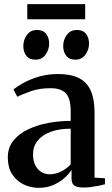

<svg xmlns="http://www.w3.org/2000/svg" viewBox="-20 -892 538 922"><path d="M166.5 10Q126.5 10 92.5 -6.8Q58.5 -23.5 38 -55.8Q17.5 -88 17.5 -136Q17.5 -183.5 44.5 -217Q71.5 -250.5 115.8 -271.2Q160 -292 213.2 -301.8Q266.5 -311.5 319.5 -311.5V-358Q319.5 -394 311 -418.5Q302.5 -443 281.2 -455.8Q260 -468.5 222.5 -468.5Q170.5 -468.5 129.8 -454.5Q89 -440.5 63 -427.5L44.5 -462.5Q60 -475.5 91 -493Q122 -510.5 165 -523.5Q208 -536.5 259 -536.5Q321 -536.5 359.5 -516.8Q398 -497 416 -456Q434 -415 434 -352V-39L484 -36V-7Q473.5 -4 456.5 -0.5Q439.5 3 419.8 5.8Q400 8.5 380.5 8.5Q352 8.5 337.8 -0.2Q323.5 -9 323.5 -36V-76.5Q314 -60 292.2 -39.8Q270.5 -19.5 238.8 -4.8Q207 10 166.5 10ZM218 -55Q245.5 -55 272.5 -68Q299.5 -81 319.5 -103V-274Q262.5 -274 222 -258.5Q181.5 -243 160 -215.5Q138.5 -188 138.5 -151Q138.5 -120.5 149.2 -99Q160 -77.5 178 -66.2Q196 -55 218 -55ZM150 -605.5Q121 -605.5 106.5 -624.2Q92 -643 92 -670.5Q92 -701.5 109.5 -724.8Q127 -748 157.5 -748H158.5Q187.5 -748 201.8 -729.2Q216 -710.5 216 -683Q216 -653.5 198.8 -629.5Q181.5 -605.5 150.5 -605.5ZM341.5 -605.5Q312.5 -605.5 298 -624.2Q283.5 -643 283.5 -670.5Q283.5 -701.5 301 -724.8Q318.5 -748 349 -748H350Q379 -748 393.2 -729.2Q407.5 -710.5 407.5 -683Q407.5 -653.5 390.2 -629.5Q373 -605.5 342.5 -605.5ZM389 -872V-799.5H111V-872Z"/></svg>

Font: Merriweather 96pt SemiBold
Style: Regular
Weight: 600
Version: Version 2.100